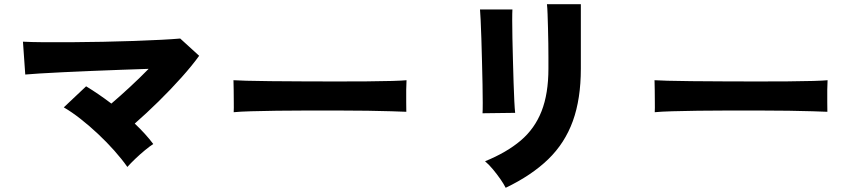

<svg xmlns="http://www.w3.org/2000/svg" viewBox="-20 -833 4040 912"><path d="M585 -40Q559 -77 523 -117.5Q487 -158 446 -196.5Q405 -235 363 -268Q321 -301 283 -323L389 -423Q447 -388 509 -341Q550 -376 597.5 -420Q645 -464 686 -506Q627 -504 556.5 -501.5Q486 -499 414.5 -496Q343 -493 279.5 -490Q216 -487 168.5 -484Q121 -481 100 -479L89 -635Q126 -633 186 -632.5Q246 -632 319 -632.5Q392 -633 469 -634.5Q546 -636 617.5 -638.5Q689 -641 746 -644Q803 -647 836 -650L926 -568Q893 -522 842 -465Q791 -408 733 -351Q675 -294 620 -246Q672 -197 708 -149Q691 -138 668 -119Q645 -100 623 -79Q601 -58 585 -40Z M1090 -300Q1091 -318 1090.5 -347Q1090 -376 1090 -405Q1090 -434 1089 -452Q1103 -451 1150 -449.5Q1197 -448 1265 -447.5Q1333 -447 1412.5 -446.5Q1492 -446 1572 -446Q1652 -446 1722.5 -446.5Q1793 -447 1843 -448.5Q1893 -450 1911 -452Q1910 -436 1909.5 -406.5Q1909 -377 1909.5 -348Q1910 -319 1910 -302Q1887 -303 1839 -304.5Q1791 -306 1726 -307Q1661 -308 1587 -308Q1513 -308 1438 -308Q1363 -308 1294.5 -307Q1226 -306 1173 -304.5Q1120 -303 1090 -300Z M2382 59Q2373 41 2357 18Q2341 -5 2322 -28Q2303 -51 2284 -67Q2387 -109 2453.5 -165.5Q2520 -222 2552.5 -305Q2585 -388 2585 -507V-562Q2585 -591 2584.5 -627Q2584 -663 2583 -699.5Q2582 -736 2581 -766Q2580 -796 2578 -813H2739V-507Q2739 -363 2701 -258Q2663 -153 2584 -76.5Q2505 0 2382 59ZM2272 -295Q2273 -307 2273 -344Q2273 -381 2272 -433Q2271 -485 2269.5 -541.5Q2268 -598 2266.5 -650Q2265 -702 2263 -739.5Q2261 -777 2260 -788H2414Q2413 -774 2413 -737Q2413 -700 2414 -650.5Q2415 -601 2416.5 -546.5Q2418 -492 2419.5 -441.5Q2421 -391 2423 -352.5Q2425 -314 2427 -297Z M3090 -300Q3091 -318 3090.5 -347Q3090 -376 3090 -405Q3090 -434 3089 -452Q3103 -451 3150 -449.5Q3197 -448 3265 -447.5Q3333 -447 3412.5 -446.5Q3492 -446 3572 -446Q3652 -446 3722.5 -446.5Q3793 -447 3843 -448.5Q3893 -450 3911 -452Q3910 -436 3909.5 -406.5Q3909 -377 3909.5 -348Q3910 -319 3910 -302Q3887 -303 3839 -304.5Q3791 -306 3726 -307Q3661 -308 3587 -308Q3513 -308 3438 -308Q3363 -308 3294.5 -307Q3226 -306 3173 -304.5Q3120 -303 3090 -300Z"/></svg>

Font: Zen Kaku Gothic New Black
Style: Regular
Weight: 900
Designer: Yoshimichi Ohira
Foundry: Positype
Version: Version 1.001